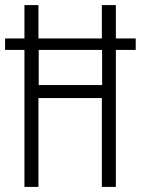

<svg xmlns="http://www.w3.org/2000/svg" viewBox="-21 -734 553 754"><path d="M75 0H130V-349H379V0H434V-538H512V-583H434V-714H379V-583H130V-714H75V-583H-1V-538H75ZM131 -400V-538H380V-400Z"/></svg>

Font: Noto Sans Armenian ExtraCondensed Light
Style: Regular
Weight: 300
Width: 2
Designer: Monotype Design Team
Foundry: Monotype Imaging Inc.
Version: Version 2.008